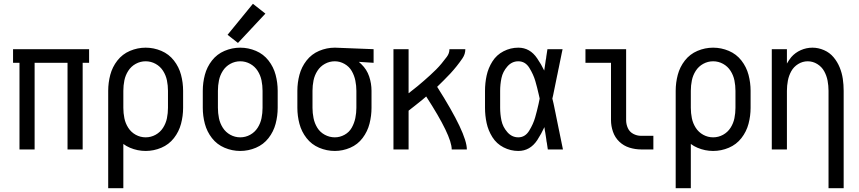

<svg xmlns="http://www.w3.org/2000/svg" viewBox="-20 -790 4540 1015"><path d="M83 0V-458H49V-530H451V-458H417V0H337V-458H163V0Z M552 205V-310Q552 -353 563 -394.5Q574 -436 600.5 -470Q627 -504 667 -521Q707 -538 750 -538Q793 -538 833 -521Q873 -504 899.5 -470Q926 -436 937 -394.5Q948 -353 948 -310V-220Q948 -177 937 -135.5Q926 -94 899.5 -60Q873 -26 833 -9Q793 8 750 8Q707 8 667 -9Q648 -17 632 -29V205ZM750 -64Q778 -64 802.5 -77.5Q827 -91 842 -114.5Q857 -138 862.5 -165Q868 -192 868 -220V-310Q868 -338 862.5 -365Q857 -392 842 -415.5Q827 -439 802.5 -452.5Q778 -466 750 -466Q722 -466 697.5 -452.5Q673 -439 658 -415.5Q643 -392 637.5 -365Q632 -338 632 -310V-220Q632 -192 637.5 -165Q643 -138 658 -114.5Q673 -91 697.5 -77.5Q722 -64 750 -64ZM552 -215V-219Z M1238 -563 1183 -606 1317 -770 1383 -718ZM1250 8Q1207 8 1167 -9Q1127 -26 1100.5 -60Q1074 -94 1063 -135.5Q1052 -177 1052 -220V-310Q1052 -353 1063 -394.5Q1074 -436 1100.5 -470Q1127 -504 1167 -521Q1207 -538 1250 -538Q1293 -538 1333 -521Q1373 -504 1399.5 -470Q1426 -436 1437 -394.5Q1448 -353 1448 -310V-220Q1448 -177 1437 -135.5Q1426 -94 1399.5 -60Q1373 -26 1333 -9Q1293 8 1250 8ZM1250 -64Q1278 -64 1302.5 -77.5Q1327 -91 1342 -114.5Q1357 -138 1362.5 -165Q1368 -192 1368 -220V-310Q1368 -338 1362.5 -365Q1357 -392 1342 -415.5Q1327 -439 1302.5 -452.5Q1278 -466 1250 -466Q1222 -466 1197.5 -452.5Q1173 -439 1158 -415.5Q1143 -392 1137.5 -365Q1132 -338 1132 -310V-220Q1132 -192 1137.5 -165Q1143 -138 1158 -114.5Q1173 -91 1197.5 -77.5Q1222 -64 1250 -64Z M1750 8Q1707 8 1667 -9Q1627 -26 1600.5 -60Q1574 -94 1563 -135.5Q1552 -177 1552 -220V-310Q1552 -353 1563 -394.5Q1574 -436 1600.5 -470Q1627 -504 1667 -521Q1707 -538 1750 -538H1751L1955 -530V-458L1877 -463Q1884 -457 1891 -450Q1919 -423 1931.5 -386Q1944 -349 1944 -310V-220Q1944 -178 1933.5 -136.5Q1923 -95 1897 -60.5Q1871 -26 1831.5 -9Q1792 8 1750 8ZM1750 -64Q1777 -64 1801.5 -77.5Q1826 -91 1839.5 -115Q1853 -139 1858.5 -166Q1864 -193 1864 -220V-310Q1864 -337 1858.5 -364Q1853 -391 1839.5 -414.5Q1826 -438 1801.5 -452Q1777 -466 1750 -466Q1722 -466 1697.5 -452.5Q1673 -439 1658 -415.5Q1643 -392 1637.5 -365Q1632 -338 1632 -310V-220Q1632 -193 1637.5 -165.5Q1643 -138 1657.5 -114.5Q1672 -91 1697 -77.5Q1722 -64 1750 -64Z M2060 0V-530H2140V-297L2154 -308Q2171 -321 2188 -335Q2205 -349 2221.5 -363.5Q2238 -378 2254 -392.5Q2270 -407 2285.5 -422.5Q2301 -438 2314.5 -454.5Q2328 -471 2342 -489.5Q2356 -508 2356 -530H2440Q2440 -504 2425 -482Q2410 -460 2394 -440Q2378 -420 2361 -401.5Q2344 -383 2326 -365.5Q2308 -348 2291 -331Q2448 -84 2448 0H2368Q2368 -72 2233 -280Q2222 -271 2212 -262Q2192 -246 2172 -230Q2156 -217 2140 -205V0Z M2720 8Q2679 8 2642 -11Q2605 -30 2583 -65Q2561 -100 2552.5 -139.5Q2544 -179 2544 -220V-310Q2544 -351 2552.5 -390.5Q2561 -430 2583 -465Q2605 -500 2642 -519Q2679 -538 2720 -538Q2782 -538 2820 -481Q2842 -449 2857 -417Q2860 -437 2863 -457L2865 -472L2867 -482L2868 -491Q2871 -511 2874 -530H2954L2952 -520L2950 -511L2946 -491L2939 -457L2937 -447L2936 -442L2934 -432L2932 -423L2930 -413L2929 -408L2927 -398L2925 -389Q2915 -337 2904 -286L2900 -269Q2903 -257 2906 -244L2910 -225L2912 -215L2917 -191L2920 -176Q2926 -149 2931 -122L2933 -112L2937 -93L2939 -83Q2943 -61 2948 -39L2950 -29L2956 0H2876Q2873 -17 2871 -34L2869 -44L2868 -53L2865 -73L2862 -92L2860 -102L2858 -118Q2842 -83 2820 -49Q2782 8 2720 8ZM2720 -64Q2756 -64 2777.5 -99Q2799 -134 2809 -169Q2819 -204 2827 -240Q2830 -254 2833 -269L2828 -291Q2820 -327 2810 -361.5Q2800 -396 2778.5 -431Q2757 -466 2720 -466Q2686 -466 2662 -438.5Q2638 -411 2631 -377.5Q2624 -344 2624 -310V-220Q2624 -186 2631 -152.5Q2638 -119 2662 -91.5Q2686 -64 2720 -64Z M3369 0Q3338 0 3307.5 -9.5Q3277 -19 3254 -41Q3231 -63 3220.5 -93.5Q3210 -124 3210 -155V-458H3075V-530H3290V-155Q3290 -133 3299 -113Q3308 -93 3327.5 -82.5Q3347 -72 3369 -72H3434V0Z M3552 205V-310Q3552 -353 3563 -394.5Q3574 -436 3600.5 -470Q3627 -504 3667 -521Q3707 -538 3750 -538Q3793 -538 3833 -521Q3873 -504 3899.5 -470Q3926 -436 3937 -394.5Q3948 -353 3948 -310V-220Q3948 -177 3937 -135.5Q3926 -94 3899.5 -60Q3873 -26 3833 -9Q3793 8 3750 8Q3707 8 3667 -9Q3648 -17 3632 -29V205ZM3750 -64Q3778 -64 3802.5 -77.5Q3827 -91 3842 -114.5Q3857 -138 3862.5 -165Q3868 -192 3868 -220V-310Q3868 -338 3862.5 -365Q3857 -392 3842 -415.5Q3827 -439 3802.5 -452.5Q3778 -466 3750 -466Q3722 -466 3697.5 -452.5Q3673 -439 3658 -415.5Q3643 -392 3637.5 -365Q3632 -338 3632 -310V-220Q3632 -192 3637.5 -165Q3643 -138 3658 -114.5Q3673 -91 3697.5 -77.5Q3722 -64 3750 -64ZM3552 -215V-219Z M4360 205V-310Q4360 -337 4355 -363.5Q4350 -390 4337 -413.5Q4324 -437 4300.5 -451.5Q4277 -466 4250 -466Q4223 -466 4199.5 -451.5Q4176 -437 4163 -413.5Q4150 -390 4145 -363.5Q4140 -337 4140 -310V0H4060V-530H4140V-454Q4150 -472 4163 -488Q4184 -512 4213.5 -525Q4243 -538 4275 -538Q4306 -538 4336 -525Q4366 -512 4386.5 -487.5Q4407 -463 4419 -433.5Q4431 -404 4435.5 -373Q4440 -342 4440 -310V205Z"/></svg>

Font: Iosevka SS01
Style: Regular
Weight: 400
Monospace: yes
Designer: Belleve Invis
Foundry: Belleve Invis
Version: 2.3.3; ttfautohint (v1.8.3)